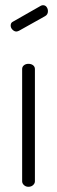

<svg xmlns="http://www.w3.org/2000/svg" viewBox="-20 -717 220 737"><path d="M89 0Q79 0 72 -6.5Q65 -13 65 -21V-452Q65 -461 72 -466.5Q79 -472 89 -472Q100 -472 107 -466.5Q114 -461 114 -452V-21Q114 -13 107 -6.5Q100 0 89 0ZM43 -596Q35 -596 28 -603Q21 -610 21 -619Q21 -630 30 -634L137 -695Q141 -697 145 -697Q154 -697 159 -690Q164 -683 164 -674Q164 -661 153 -655L53 -599Q51 -598 48 -597Q45 -596 43 -596Z"/></svg>

Font: Dosis Light
Style: Regular
Weight: 300
Designer: EdgarTolentino, PabloImpallari, IginoMarini
Foundry: EdgarTolentino, PabloImpallari, IginoMarini
Version: Version 3.001; ttfautohint (v1.8.2)